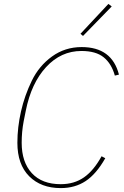

<svg xmlns="http://www.w3.org/2000/svg" viewBox="-20 -951 635 983"><path d="M552 -918 405 -767 392 -778 535 -931ZM291 12Q190 12 129.5 -48.5Q69 -109 69 -220Q69 -299 87.5 -380.5Q106 -462 143 -538Q180 -614 246.5 -662Q313 -710 398 -710Q553 -710 589 -569L568 -564Q551 -625 511 -657.5Q471 -690 397 -690Q292 -690 216 -607.5Q140 -525 112 -384L101 -329Q91 -276 91 -220Q91 -121 143 -64.5Q195 -8 291 -8Q360 -8 410 -43Q460 -78 500 -151L519 -141Q473 -60 418.5 -24Q364 12 291 12Z"/></svg>

Font: IBM Plex Sans Thin
Style: Italic
Weight: 100
Italic angle: -11.31°
Designer: Mike Abbink, Paul van der Laan, Pieter van Rosmalen
Foundry: Bold Monday
Version: Version 3.0